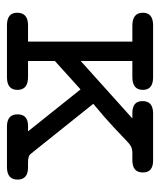

<svg xmlns="http://www.w3.org/2000/svg" viewBox="27 -498 470 565"><g transform="rotate(90 262.5 -215.0)"><path d="M17 -30Q17 -62 54 -62Q54 -62 102 -62V-369H55Q17 -369 17 -400Q17 -430 54 -430H207Q244 -430 244 -400Q244 -369 206 -369H159V-217L328 -369H312Q277 -369 277 -399Q277 -430 313 -430H452Q487 -430 487 -400Q487 -369 451 -369H431Q418 -369 410.5 -365Q403 -361 394.5 -352.5Q386 -344 355.5 -315.5Q325 -287 285 -254Q305 -229 343 -181.5Q381 -134 406.5 -102Q432 -70 434 -68Q440 -62 458 -62H472Q508 -62 508 -31Q508 0 471 0H352Q316 0 316 -31Q316 -62 350 -62H366L243 -216H242L159 -141V-62H206Q244 -62 244 -31Q244 0 207 0H54Q17 0 17 -30Z"/></g></svg>

Font: CMU Typewriter Text
Style: Regular
Weight: 500
Monospace: yes
Version: Version 0.7.0